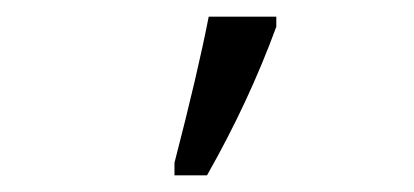

<svg xmlns="http://www.w3.org/2000/svg" viewBox="-20 -816 496 230"><path d="M189 -621Q217 -729 230 -796H311V-784Q278 -694 228 -606H189Z"/></svg>

Font: Noto Serif Cond
Style: Regular
Weight: 400
Width: 3
Designer: Monotype Design Team
Foundry: Monotype Imaging Inc.
Version: Version 1.001